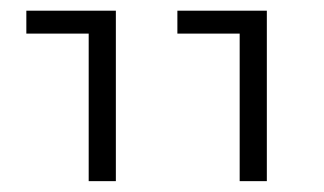

<svg xmlns="http://www.w3.org/2000/svg" viewBox="-20 -588 594 352"><path d="M419.4 -255.9V-526.4H305.2V-568.4H469.2V-255.9ZM142.6 -255.9V-526.4H28.3V-568.4H192.4V-255.9Z"/></svg>

Font: Heebo ExtraLight
Style: Regular
Weight: 250
Designer: Oded Ezer
Foundry: Ezer Type House
Version: Version 3.100